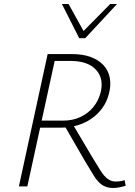

<svg xmlns="http://www.w3.org/2000/svg" viewBox="-20 -927 672 955"><path d="M74 0 217 -658H339Q393 -658 432.5 -643Q472 -628 495.5 -602Q519 -576 526 -540Q533 -504 522 -462Q512 -421 489 -389.5Q466 -358 434.5 -336.5Q403 -315 364.5 -303.5Q326 -292 283 -292H155L162 -327H294Q341 -327 379 -344.5Q417 -362 443 -393Q469 -424 480 -465Q498 -536 457.5 -580Q417 -624 330 -624H252L116 0ZM543 8Q510 8 487.5 -7.5Q465 -23 445.5 -55Q426 -87 399 -132L298 -307L336 -319L439 -145Q464 -103 481.5 -76Q499 -49 516.5 -36.5Q534 -24 557 -24Q567 -24 577.5 -25.5Q588 -27 600 -31L605 -3Q585 3 570 5.5Q555 8 543 8ZM374 -737 385 -762 528 -907H562L404 -737ZM374 -737 288 -907H321L401 -763L404 -737Z"/></svg>

Font: Ysabeau ExtraLight
Style: Italic
Weight: 250
Italic angle: -12°
Version: Version 2.000;gftools[0.9.27.dev2+g8671c4b]